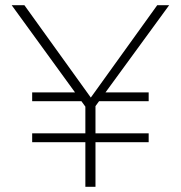

<svg xmlns="http://www.w3.org/2000/svg" viewBox="-20 -720 697 740"><path d="M309 0V-309L25 -700H74L330 -344L586 -700H632L348 -311V0ZM104 -172V-206H322V-172ZM104 -330V-364H302V-330ZM340 -172V-206H553V-172ZM360 -330V-364H553V-330Z"/></svg>

Font: REM Thin
Style: Regular
Weight: 250
Designer: Octavio Pardo
Foundry: Ashler Design
Version: Version 1.005;gftools[0.9.28]